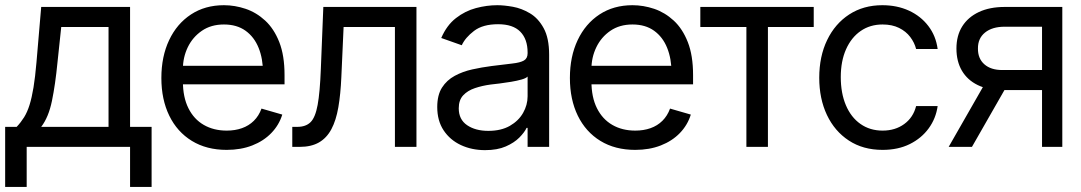

<svg xmlns="http://www.w3.org/2000/svg" viewBox="-25 -573 4218 749"><path d="M-4.9 156.2V-78.1H40Q56.6 -95.7 69.1 -115.7Q81.5 -135.7 90.3 -163.8Q99.1 -191.9 105.7 -231.9Q112.3 -272 117.2 -329.1L135.7 -545.9H482.4V-78.1H566.4V156.2H482.4V0H79.1V156.2ZM135.7 -78.1H398.4V-467.8H213.9L199.2 -329.1Q190.9 -243.7 177.7 -179.7Q164.6 -115.7 135.7 -78.1Z M859.4 11.7Q780.8 11.7 723.4 -23.4Q666 -58.6 635.3 -121.8Q604.5 -185.1 604.5 -268.6Q604.5 -352.5 634.8 -416.5Q665 -480.5 720 -516.6Q774.9 -552.7 848.6 -552.7Q891.1 -552.7 933.1 -538.6Q975.1 -524.4 1009.5 -492.7Q1043.9 -460.9 1064.5 -408.7Q1085 -356.4 1085 -280.3V-244.1H664.1V-316.4H1039.6L1001 -289.1Q1001 -343.8 983.9 -386.2Q966.8 -428.7 932.9 -453.1Q898.9 -477.5 848.6 -477.5Q798.3 -477.5 762.5 -452.9Q726.6 -428.2 707.5 -388.7Q688.5 -349.1 688.5 -303.7V-255.9Q688.5 -193.8 710 -150.9Q731.4 -107.9 770 -85.7Q808.6 -63.5 859.4 -63.5Q892.1 -63.5 918.9 -73Q945.8 -82.5 965.3 -101.8Q984.9 -121.1 995.1 -149.4L1076.2 -126Q1063.5 -85 1033.4 -54Q1003.4 -22.9 959 -5.6Q914.6 11.7 859.4 11.7Z M1115.2 0V-78.1H1134.8Q1168 -78.1 1186.5 -96.4Q1205.1 -114.7 1214.1 -163.6Q1223.1 -212.4 1226.6 -303.7L1236.3 -545.9H1599.6V0H1515.6V-467.8H1315.4L1306.6 -272.5Q1303.7 -205.6 1294.9 -154.5Q1286.1 -103.5 1267.8 -69.1Q1249.5 -34.7 1219.2 -17.3Q1189 0 1143.6 0Z M1867.2 12.7Q1815.4 12.7 1772.9 -7.1Q1730.5 -26.9 1705.6 -64.5Q1680.7 -102.1 1680.7 -155.3Q1680.7 -202.1 1699.2 -231.2Q1717.8 -260.3 1748.8 -277.1Q1779.8 -293.9 1817.1 -302.2Q1854.5 -310.5 1892.6 -315.4Q1942.4 -321.8 1973.4 -325.2Q2004.4 -328.6 2018.8 -336.9Q2033.2 -345.2 2033.2 -365.2V-368.2Q2033.2 -420.4 2004.6 -449.5Q1976.1 -478.5 1918 -478.5Q1858.4 -478.5 1824.2 -452.4Q1790 -426.3 1776.4 -396.5L1696.3 -424.8Q1717.8 -474.6 1753.7 -502.4Q1789.6 -530.3 1831.8 -541.5Q1874 -552.7 1915 -552.7Q1941.4 -552.7 1975.6 -546.6Q2009.8 -540.5 2042.2 -521.2Q2074.7 -502 2095.9 -463.1Q2117.2 -424.3 2117.2 -359.4V0H2033.2V-74.2H2029.3Q2021 -56.6 2001 -36.4Q1981 -16.1 1948 -1.7Q1915 12.7 1867.2 12.7ZM1879.9 -62.5Q1929.7 -62.5 1963.9 -82Q1998 -101.6 2015.6 -132.6Q2033.2 -163.6 2033.2 -197.3V-274.4Q2027.8 -268.1 2010 -262.9Q1992.2 -257.8 1969 -253.9Q1945.8 -250 1923.8 -247.3Q1901.9 -244.6 1888.7 -243.2Q1856 -238.8 1827.6 -229.2Q1799.3 -219.7 1782 -201.2Q1764.6 -182.6 1764.6 -150.4Q1764.6 -106.9 1797.1 -84.7Q1829.6 -62.5 1879.9 -62.5Z M2453.1 11.7Q2374.5 11.7 2317.1 -23.4Q2259.8 -58.6 2229 -121.8Q2198.2 -185.1 2198.2 -268.6Q2198.2 -352.5 2228.5 -416.5Q2258.8 -480.5 2313.7 -516.6Q2368.7 -552.7 2442.4 -552.7Q2484.9 -552.7 2526.9 -538.6Q2568.8 -524.4 2603.3 -492.7Q2637.7 -460.9 2658.2 -408.7Q2678.7 -356.4 2678.7 -280.3V-244.1H2257.8V-316.4H2633.3L2594.7 -289.1Q2594.7 -343.8 2577.6 -386.2Q2560.5 -428.7 2526.6 -453.1Q2492.7 -477.5 2442.4 -477.5Q2392.1 -477.5 2356.2 -452.9Q2320.3 -428.2 2301.3 -388.7Q2282.2 -349.1 2282.2 -303.7V-255.9Q2282.2 -193.8 2303.7 -150.9Q2325.2 -107.9 2363.8 -85.7Q2402.3 -63.5 2453.1 -63.5Q2485.8 -63.5 2512.7 -73Q2539.6 -82.5 2559.1 -101.8Q2578.6 -121.1 2588.9 -149.4L2669.9 -126Q2657.2 -85 2627.2 -54Q2597.2 -22.9 2552.7 -5.6Q2508.3 11.7 2453.1 11.7Z M2707 -467.8V-545.9H3149.4V-467.8H2970.7V0H2886.7V-467.8Z M3418 11.7Q3341.8 11.7 3286.4 -24.7Q3231 -61 3200.9 -124.5Q3170.9 -188 3170.9 -269.5Q3170.9 -353 3201.7 -416.7Q3232.4 -480.5 3287.8 -516.6Q3343.3 -552.7 3417 -552.7Q3474.6 -552.7 3520.8 -531.5Q3566.9 -510.3 3596.4 -471.7Q3626 -433.1 3632.8 -381.8H3548.8Q3542.5 -406.7 3525.9 -428.7Q3509.3 -450.7 3482.2 -464.1Q3455.1 -477.5 3418 -477.5Q3369.1 -477.5 3332.5 -452.1Q3295.9 -426.8 3275.4 -380.6Q3254.9 -334.5 3254.9 -272.5Q3254.9 -209.5 3274.9 -162.4Q3294.9 -115.2 3331.8 -89.4Q3368.7 -63.5 3418 -63.5Q3467.3 -63.5 3502.4 -89.1Q3537.6 -114.7 3548.8 -159.2H3632.8Q3626 -110.8 3597.9 -72.3Q3569.8 -33.7 3524.2 -11Q3478.5 11.7 3418 11.7Z M4040 0V-468.8H3894.5Q3845.7 -468.8 3817.6 -446Q3789.6 -423.3 3790 -383.8Q3789.6 -344.7 3814.9 -322.3Q3840.3 -299.8 3884.8 -299.8H4060.5V-221.7H3884.8Q3829.1 -221.7 3789.1 -241.2Q3749 -260.7 3727.5 -297.1Q3706.1 -333.5 3706.1 -383.8Q3706.1 -434.1 3728.8 -470.2Q3751.5 -506.3 3793.7 -526.1Q3835.9 -545.9 3894.5 -545.9H4119.1V0ZM3675.8 0 3831.1 -271.5H3921.9L3766.6 0Z"/></svg>

Font: Inter Tight
Style: Regular
Weight: 400
Designer: Rasmus Andersson
Foundry: rsms
Version: Version 3.002